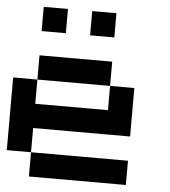

<svg xmlns="http://www.w3.org/2000/svg" viewBox="-54 -827 776 877"><g transform="rotate(5 333.5 -389.0)"><path d="M444.4 -444.4H111.1V-555.6H444.4ZM111.1 -222.2V-111.1H0V-444.4H111.1V-333.3H444.4V-444.4H555.6V-222.2ZM555.6 0H111.1V-111.1H555.6ZM222.2 -666.7H111.1V-777.8H222.2ZM444.4 -666.7H333.3V-777.8H444.4Z"/></g></svg>

Font: Pixeloid Sans
Style: Regular
Weight: 400
Designer: GGBotNet
Foundry: GGBotNet
Version: 0.5